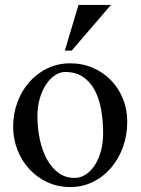

<svg xmlns="http://www.w3.org/2000/svg" viewBox="-20 -738 563 769"><path d="M267.1 -535.2H239.7L294.4 -718.3H424.3ZM277.8 -25.4Q303.2 -25.4 324.2 -39.6Q345.2 -53.7 360.6 -77.9Q376 -102.1 384.5 -134.3Q393.1 -166.5 393.1 -203.1Q393.1 -254.4 385 -299.3Q377 -344.2 358.9 -377.7Q340.8 -411.1 311.8 -430.4Q282.7 -449.7 241.2 -449.7Q219.2 -449.7 199 -435.8Q178.7 -421.9 163.3 -397.9Q147.9 -374 138.9 -342Q129.9 -310.1 129.9 -273.9Q129.9 -222.7 139.9 -177.5Q149.9 -132.3 168.9 -98.4Q188 -64.5 215.3 -44.9Q242.7 -25.4 277.8 -25.4ZM261.2 11.2Q211.9 11.2 170.2 -8.1Q128.4 -27.3 97.9 -60.3Q67.4 -93.3 50 -137.2Q32.7 -181.2 32.7 -230.5Q32.7 -283.2 50 -329.3Q67.4 -375.5 97.9 -409.9Q128.4 -444.3 170.2 -464.4Q211.9 -484.4 261.2 -484.4Q310.5 -484.4 352.5 -466.1Q394.5 -447.8 425 -416Q455.6 -384.3 472.7 -341.6Q489.7 -298.8 489.7 -250.5Q489.7 -196.8 472.7 -149.4Q455.6 -102.1 425 -66.2Q394.5 -30.3 352.5 -9.5Q310.5 11.2 261.2 11.2Z"/></svg>

Font: Khmer Busra Bunong
Style: Regular
Weight: 400
Designer: D. Kanjahn
Version: Version 7.100; 2014